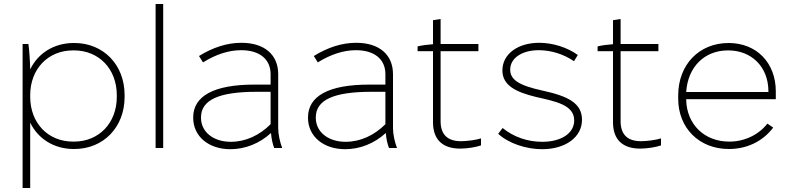

<svg xmlns="http://www.w3.org/2000/svg" viewBox="-20 -740 3961 960"><path d="M93 200H131V-127C170 -46 250 5 349 5H352C497 5 603 -104 603 -255V-265C603 -416 497 -525 352 -525H349C250 -525 170 -474 131 -393C130 -442 126 -492 122 -520H93ZM345 -32C220 -32 131 -125 131 -256V-264C131 -395 220 -488 345 -488H350C475 -488 564 -395 564 -264V-256C564 -125 475 -32 350 -32Z M758 0H796V-720H758Z M1132 6C1205 6 1277 -22 1335 -75C1337 -48 1343 -20 1351 0H1391C1380 -28 1371 -69 1371 -98V-369C1371 -467 1302 -526 1187 -526C1115 -526 1045 -503 975 -460L995 -428C1059 -468 1124 -489 1185 -489H1186C1278 -489 1333 -444 1333 -369V-317H1251C1050 -317 946 -260 946 -153V-151C946 -59 1022 6 1132 6ZM1134 -31C1046 -31 985 -81 985 -151V-153C985 -240 1074 -281 1262 -281H1333V-119C1277 -63 1208 -31 1134 -31Z M1706 6C1779 6 1851 -22 1909 -75C1911 -48 1917 -20 1925 0H1965C1954 -28 1945 -69 1945 -98V-369C1945 -467 1876 -526 1761 -526C1689 -526 1619 -503 1549 -460L1569 -428C1633 -468 1698 -489 1759 -489H1760C1852 -489 1907 -444 1907 -369V-317H1825C1624 -317 1520 -260 1520 -153V-151C1520 -59 1596 6 1706 6ZM1708 -31C1620 -31 1559 -81 1559 -151V-153C1559 -240 1648 -281 1836 -281H1907V-119C1851 -63 1782 -31 1708 -31Z M2281 3C2315 3 2360 -4 2385 -13V-48C2360 -40 2314 -34 2285 -34C2219 -34 2183 -66 2183 -134V-484H2372V-520H2183V-645L2145 -639V-519C2118 -517 2086 -513 2068 -508V-484H2145V-129C2145 -40 2195 3 2281 3Z M2691 6C2807 6 2890 -54 2890 -141C2890 -224 2821 -259 2693 -287C2573 -313 2531 -342 2531 -392C2531 -449 2589 -489 2674 -489C2734 -489 2797 -470 2850 -434L2869 -465C2817 -503 2744 -526 2676 -526C2568 -526 2492 -469 2492 -388C2492 -314 2557 -280 2661 -255C2757 -233 2851 -216 2851 -138C2851 -74 2787 -31 2691 -31C2618 -31 2548 -55 2493 -100L2471 -71C2523 -23 2610 6 2691 6Z M3181 3C3215 3 3260 -4 3285 -13V-48C3260 -40 3214 -34 3185 -34C3119 -34 3083 -66 3083 -134V-484H3272V-520H3083V-645L3045 -639V-519C3018 -517 2986 -513 2968 -508V-484H3045V-129C3045 -40 3095 3 3181 3Z M3624 5H3625C3713 5 3793 -32 3846 -102L3817 -122C3774 -67 3704 -32 3627 -32H3626C3502 -32 3414 -118 3411 -240V-244H3859V-283C3859 -426 3763 -525 3623 -525C3476 -525 3371 -417 3371 -263V-246C3371 -100 3476 5 3624 5ZM3411 -280C3419 -405 3502 -488 3620 -488H3621C3738 -488 3820 -406 3822 -288V-280Z"/></svg>

Font: Fixel Display ExtraLight
Style: Regular
Weight: 200
Designer: AlfaBravo + MacPaw
Foundry: Kyrylo Tkachov, Marchela Mozhyna, Serhii Makarenko, Maria Weinstein, Zakhar Kryvoshyya
Version: Version 1.211